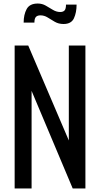

<svg xmlns="http://www.w3.org/2000/svg" viewBox="-20 -1068 568 1088"><path d="M63 0V-810H140L370 -272V-810H464V0H392L159 -553V0ZM340 -932Q312 -932 290.5 -944.5Q269 -957 250 -969Q231 -981 209 -981Q192 -981 183.5 -972Q175 -963 175 -940H114Q114 -985 131 -1016.5Q148 -1048 194 -1048Q219 -1048 239.5 -1036Q260 -1024 280 -1012Q300 -1000 321 -1000Q338 -1000 346 -1009Q354 -1018 354 -1042H414Q414 -997 399 -964.5Q384 -932 340 -932Z"/></svg>

Font: Oswald
Style: Regular
Weight: 400
Designer: Vernon Adams
Foundry: Vernon Adams
Version: Version 4.103; ttfautohint (v1.8.3)